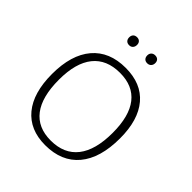

<svg xmlns="http://www.w3.org/2000/svg" viewBox="-220 -966 1119 1119"><g transform="rotate(45 339.5 -406.0)"><path d="M613 -331Q613 -168 540 -81Q467 6 332 6Q205 6 136 -77.5Q67 -161 67 -316Q67 -474 139.5 -559.5Q212 -645 346 -645Q475 -645 544 -563.5Q613 -482 613 -331ZM119 -321Q119 -180 174 -108Q229 -36 336 -36Q446 -36 503 -109Q560 -182 560 -323Q560 -461 505 -531Q450 -601 343 -601Q233 -601 176 -530Q119 -459 119 -321ZM298 -786Q298 -771 289.5 -761.5Q281 -752 266 -752Q251 -752 242.5 -761Q234 -770 234 -785Q234 -800 242.5 -809Q251 -818 267 -818Q281 -818 289.5 -809.5Q298 -801 298 -786ZM448 -786Q448 -771 439 -761.5Q430 -752 415 -752Q400 -752 391.5 -761Q383 -770 383 -785Q383 -800 392 -809Q401 -818 416 -818Q431 -818 439.5 -809.5Q448 -801 448 -786Z"/></g></svg>

Font: Luna Sans Light
Style: Regular
Weight: 300
Designer: Juan Pablo del Peral
Foundry: Huerta Tipografica
Version: Version 2.001; ttfautohint (v1.5)